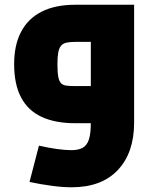

<svg xmlns="http://www.w3.org/2000/svg" viewBox="-20 -523 654 815"><path d="M283.6 272Q246.5 272 199.4 265.7Q152.3 259.4 105.3 249.3L145.3 95.3Q188 104.8 222.5 109.6Q257.1 114.4 283.6 114.4Q312.8 114.4 331 104.3Q349.2 94.1 357.4 69Q365.5 43.8 365.5 -2.3V-374.9L410.7 -345.2H299Q276.7 -345.2 262 -341.9Q247.2 -338.6 239.1 -328.8Q230.9 -319 227.3 -300.3Q223.8 -281.5 223.8 -251.1Q223.8 -216.3 227.3 -197.2Q230.9 -178.2 239.1 -169.8Q247.2 -161.4 262 -159.5Q276.7 -157.6 299 -157.6H365.5V0H299Q214.7 0 156.8 -26.8Q98.9 -53.6 69.5 -109.3Q40 -165.1 40 -251.1Q40 -331.6 69.5 -387.9Q98.9 -444.2 156.8 -473.5Q214.7 -502.8 299 -502.8H549.3V-2.3Q549.3 125 480.4 198.5Q411.5 272 283.6 272Z"/></svg>

Font: TitilliumWeb ExtraLight
Style: Regular
Weight: 400
Designer: Mohamed Gaber, Accademia di Belle Arti di Urbino and others
Foundry: Kief Type Foundry, Accademia di Belle Arti di Urbino and others
Version: Version 3.000; ttfautohint (v1.8.2)